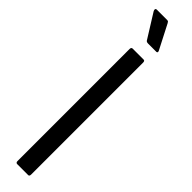

<svg xmlns="http://www.w3.org/2000/svg" viewBox="-298 -802 770 770"><g transform="rotate(45 87.5 -417.0)"><path d="M57 0Q49 0 49 -10V-645Q49 -655 57 -655H119Q126 -655 126 -645V-10Q126 0 119 0ZM86 -713Q76 -713 73 -720L10 -821Q7 -827 8.5 -830.5Q10 -834 14 -834H73Q78 -834 80 -832Q82 -830 84 -826L137 -723Q139 -719 138 -716Q137 -713 133 -713Z"/></g></svg>

Font: Sofia Sans Extra Condensed Medium
Style: Regular
Weight: 500
Version: Version 4.100